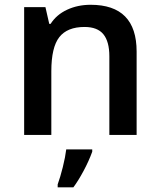

<svg xmlns="http://www.w3.org/2000/svg" viewBox="-20 -570 675 811"><path d="M82 0ZM557.1 0H441.9V-332Q441.9 -394.5 416.7 -425.3Q391.6 -456.1 336.9 -456.1Q264.2 -456.1 230.5 -413.1Q196.8 -370.1 196.8 -269V0H82V-540H171.9L188 -469.2H193.8Q218.3 -507.8 263.2 -528.8Q308.1 -549.8 362.8 -549.8Q557.1 -549.8 557.1 -352.1ZM223.6 209Q234.9 177.7 245.4 135.5Q255.9 93.3 259.8 61H369.6V70.8Q355.5 109.9 333 151.9Q310.5 193.8 290 221.2H223.6Z"/></svg>

Font: Open Sans Semibold
Style: Regular
Weight: 600
Foundry: Ascender Corporation
Version: Version 1.10; ttfautohint (v1.5.65-e2d9)